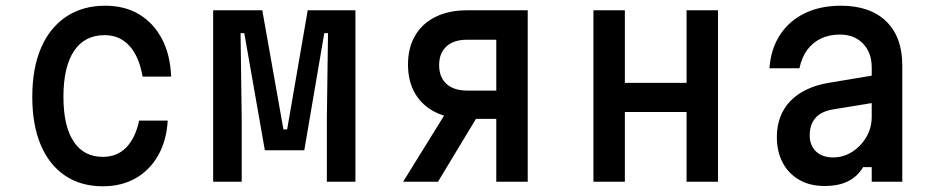

<svg xmlns="http://www.w3.org/2000/svg" viewBox="-20 -636 3290 672"><path d="M340 16Q263 16 207.5 -21.5Q152 -59 122.5 -129Q93 -199 93 -297Q93 -397 123.5 -468Q154 -539 211.5 -577.5Q269 -616 348 -616Q417 -616 467.5 -585.5Q518 -555 547 -499.5Q576 -444 579 -368H479Q467 -438 433 -475.5Q399 -513 346 -513Q276 -513 239 -457.5Q202 -402 202 -297Q202 -195 237.5 -141Q273 -87 340 -87Q390 -87 422 -120Q454 -153 467 -214H567Q563 -144 533.5 -92Q504 -40 454.5 -12Q405 16 340 16Z M726 0V-600H898L972 -183H985L1057 -600H1224V0H1124V-220L1128 -520H1115L1045 -110H907L835 -520H822L826 -220V0Z M1717 0V-220H1615Q1551 -220 1504.5 -243Q1458 -266 1433 -308.5Q1408 -351 1408 -410Q1408 -469 1433 -511.5Q1458 -554 1504.5 -577Q1551 -600 1615 -600H1827V0ZM1391 0 1552 -260H1670L1513 0ZM1615 -319H1717V-497H1615Q1568 -497 1542.5 -473.5Q1517 -450 1517 -408Q1517 -366 1542.5 -342.5Q1568 -319 1615 -319Z M2057 0V-600H2167V-346H2383V-600H2493V0H2383V-244H2167V0Z M3042 -373V-277L2895 -253Q2854 -246 2834 -223Q2814 -200 2814 -162Q2814 -127 2836 -106Q2858 -85 2896 -85Q2932 -85 2962.5 -104.5Q2993 -124 3012 -156Q3031 -188 3031 -228V-400Q3031 -452 3000.5 -483.5Q2970 -515 2920 -515Q2882 -515 2853 -501Q2824 -487 2805 -461Q2786 -435 2778 -397H2673Q2678 -465 2710 -514Q2742 -563 2796.5 -589.5Q2851 -616 2923 -616Q3025 -616 3081.5 -561.5Q3138 -507 3138 -407V0H3031V-51H3001Q2981 -18 2948 -1.5Q2915 15 2866 15Q2815 15 2777.5 -6.5Q2740 -28 2719.5 -66.5Q2699 -105 2699 -156Q2699 -233 2746 -282Q2793 -331 2880 -346Z"/></svg>

Font: Martian Mono SemiCondensed
Style: Regular
Weight: 400
Width: 4
Designer: Roman Shamin
Foundry: Evil Martians
Version: Version 1.000